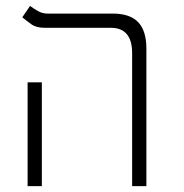

<svg xmlns="http://www.w3.org/2000/svg" viewBox="-20 -632 626 652"><path d="M428.7 0V-451.7Q428.7 -537.6 356 -537.6H131.3Q103 -537.6 86.2 -549.8Q69.3 -562 55.7 -573.2L82 -611.8Q93.3 -603.5 108.4 -594.7Q123.5 -585.9 141.6 -585.9H362.3Q421.9 -585.9 449.5 -556.4Q477.1 -526.9 477.1 -467.3V0ZM73.7 0V-352.5H122.1V0Z"/></svg>

Font: Cascadia Mono NF ExtraLight
Style: Regular
Weight: 200
Monospace: yes
Designer: Aaron Bell
Foundry: Saja Typeworks
Version: Version 2404.023; ttfautohint (v1.8.4)